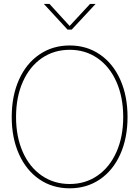

<svg xmlns="http://www.w3.org/2000/svg" viewBox="-20 -972 725 999"><path d="M41 -363.3Q41 -473.1 78.9 -557.6Q116.7 -642.1 185.3 -688.7Q253.9 -735.4 342.8 -735.4Q431.2 -735.4 499.5 -688.7Q567.9 -642.1 605.7 -557.6Q643.6 -473.1 643.6 -363.3Q643.6 -253.4 605.7 -169.2Q567.9 -85 499.5 -38.6Q431.2 7.8 342.8 7.8Q253.4 7.8 185.1 -38.8Q116.7 -85.4 78.9 -169.7Q41 -253.9 41 -363.3ZM621.1 -363.3Q621.1 -466.3 585.9 -545.9Q550.8 -625.5 487.5 -669.2Q424.3 -712.9 342.8 -712.9Q260.7 -712.9 197.5 -669.4Q134.3 -626 98.9 -546.6Q63.5 -467.3 63.5 -363.3Q63.5 -260.7 98.4 -181.6Q133.3 -102.5 196.8 -58.6Q260.3 -14.6 342.8 -14.6Q424.3 -14.6 487.5 -58.3Q550.8 -102.1 585.9 -181.2Q621.1 -260.3 621.1 -363.3ZM342.3 -836.9 448.7 -951.7H477.1V-951.2L353 -817.9H331.5L208.5 -951.2V-951.7H237.3Z"/></svg>

Font: Intratopia Thin
Style: Regular
Weight: 100
Designer: Rasmus Andersson
Foundry: rsms
Version: Version 3.000;Glyphs 3.2.3 (3260)